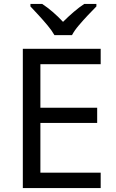

<svg xmlns="http://www.w3.org/2000/svg" viewBox="-20 -964 596 984"><path d="M496 0H97V-714H496V-635H187V-412H478V-334H187V-79H496ZM259 -784Q246 -807 224 -833.5Q202 -860 178 -886Q154 -912 136 -931V-944H196Q222 -927 250 -903Q278 -879 303 -852Q330 -879 358 -903Q386 -927 412 -944H474V-931Q455 -912 430.5 -886Q406 -860 383.5 -833.5Q361 -807 349 -784Z"/></svg>

Font: Noto Sans Gunjala Gondi
Style: Regular
Weight: 400
Designer: Ek Type
Foundry: Ek Type
Version: Version 1.004